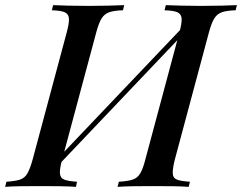

<svg xmlns="http://www.w3.org/2000/svg" viewBox="-57 -728 943 748"><path d="M642 -602Q652 -639 650.5 -656.5Q649 -674 633.5 -680.5Q618 -687 584 -688L589 -708Q613 -707 651 -706Q689 -705 726 -705Q768 -705 805.5 -706Q843 -707 866 -708L861 -688Q827 -687 808 -680.5Q789 -674 778 -656.5Q767 -639 757 -602L624 -106Q615 -70 616 -52Q617 -34 633 -28Q649 -22 683 -20L678 0Q655 -2 617.5 -2.5Q580 -3 538 -3Q501 -3 463 -2.5Q425 -2 401 0L406 -20Q440 -22 459 -28Q478 -34 489 -52Q500 -70 509 -106ZM185 -106Q175 -70 176.5 -52Q178 -34 194 -28Q210 -22 243 -20L239 0Q214 -2 177 -2.5Q140 -3 102 -3Q59 -3 22.5 -2.5Q-14 -2 -37 0L-32 -20Q1 -22 20 -28Q39 -34 49.5 -52Q60 -70 70 -106L203 -602Q213 -639 211.5 -656.5Q210 -674 194.5 -680.5Q179 -687 145 -688L150 -708Q172 -707 209.5 -706Q247 -705 290 -705Q328 -705 364.5 -706Q401 -707 427 -708L422 -688Q388 -687 369 -680.5Q350 -674 339 -656.5Q328 -639 318 -602ZM152 -65 141 -82 692 -661 701 -642Z"/></svg>

Font: Playfair Display Medium
Style: Italic
Weight: 500
Italic angle: -14°
Designer: Claus Eggers Sørensen
Foundry: Claus Eggers Sørensen
Version: Version 1.203